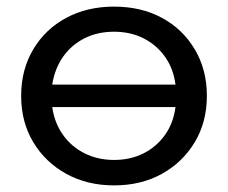

<svg xmlns="http://www.w3.org/2000/svg" viewBox="-20 -555 690 581"><path d="M325 -535Q407 -535 470 -501Q533 -467 569.5 -405.5Q606 -344 606 -265Q606 -186 569.5 -125Q533 -64 470 -29Q407 6 325 6Q244 6 180.5 -29Q117 -64 80.5 -125Q44 -186 44 -265Q44 -344 80.5 -405.5Q117 -467 180.5 -501Q244 -535 325 -535ZM325 -459Q275 -459 235.5 -439Q196 -419 171 -383.5Q146 -348 138 -299H511Q505 -347 479.5 -383Q454 -419 414.5 -439Q375 -459 325 -459ZM325 -71Q375 -71 414.5 -91Q454 -111 479.5 -147Q505 -183 511 -231H138Q145 -183 170.5 -147Q196 -111 236 -91Q276 -71 325 -71Z"/></svg>

Font: MOST Montserrat Medium
Style: Regular
Weight: 500
Designer: Julieta Ulanovsky
Foundry: Julieta Ulanovsky
Version: Version 8.000;March 11, 2024;FontCreator 15.0.0.2926 64-bit